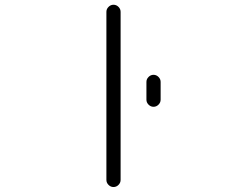

<svg xmlns="http://www.w3.org/2000/svg" viewBox="-20 -793 1040 792"><path d="M584 -381.8V-455.1Q584 -466.8 592.8 -475.6Q601.6 -484.4 613.3 -484.4Q625 -484.4 633.8 -475.6Q642.6 -466.8 642.6 -455.1V-381.8Q642.6 -370.1 633.8 -361.3Q625 -352.5 613.3 -352.5Q601.6 -352.5 592.8 -361.3Q584 -370.1 584 -381.8ZM418.9 -50.8V-744.1Q418.9 -755.9 427.7 -764.6Q436.5 -773.4 448.2 -773.4Q460 -773.4 468.8 -764.6Q477.5 -755.9 477.5 -744.1V-50.8Q477.5 -39.1 468.8 -30.3Q460 -21.5 448.2 -21.5Q436.5 -21.5 427.7 -30.3Q418.9 -39.1 418.9 -50.8Z"/></svg>

Font: Gen Jyuu Gothic L Monospace Light
Style: Regular
Weight: 300
Designer: [Source Han Sans]
Ryoko NISHIZUKA  (kana & ideographs); Paul D. Hunt (Latin, Greek & Cyrillic); Wenlong ZHANG  (bopomofo
Version: Version 1.002.20150607